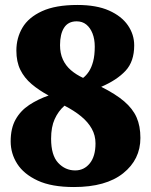

<svg xmlns="http://www.w3.org/2000/svg" viewBox="-20 -744 609 774"><path d="M278 10Q188 10 132 -16Q76 -42 49.5 -83.5Q23 -125 23 -174Q23 -227 43 -262.5Q63 -298 98 -321Q133 -344 176 -359Q137 -380 107.5 -405Q78 -430 62 -462.5Q46 -495 46 -540Q46 -591 70.5 -632.5Q95 -674 149.5 -699Q204 -724 292 -724Q369 -724 419.5 -701.5Q470 -679 495.5 -642Q521 -605 521 -561Q521 -496 486 -458.5Q451 -421 388 -394Q446 -365 480.5 -335.5Q515 -306 530.5 -271Q546 -236 546 -188Q546 -101 476.5 -45.5Q407 10 278 10ZM283 -57Q319 -57 342 -85.5Q365 -114 365 -166Q365 -198 350 -225Q335 -252 307 -275Q279 -298 240 -318Q215 -296 200.5 -264Q186 -232 186 -185Q186 -118 214.5 -87.5Q243 -57 283 -57ZM315 -430Q328 -440 338.5 -456Q349 -472 355.5 -496.5Q362 -521 362 -556Q362 -586 353 -609Q344 -632 328 -645Q312 -658 289 -658Q255 -658 238.5 -632.5Q222 -607 222 -562Q222 -529 233.5 -504Q245 -479 266 -461Q287 -443 315 -430Z"/></svg>

Font: Noto Serif Khmer Black
Style: Regular
Weight: 900
Version: Version 2.003